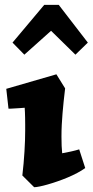

<svg xmlns="http://www.w3.org/2000/svg" viewBox="-20 -759 383 793"><path d="M332 -64.9Q317.9 -54.7 299.1 -44.7Q280.3 -34.7 259.3 -25.9Q238.3 -17.1 217 -9.8Q195.8 -2.4 177 2.9Q158.2 8.3 143.6 11.2Q128.9 14.2 121.1 14.2L72.3 -34.2Q75.2 -58.6 77.4 -83.7Q79.6 -108.9 81.1 -133.1Q82.5 -157.2 83.3 -179.2Q84 -201.2 84 -219.2Q84 -232.4 84 -245.8Q84 -259.3 83.7 -272Q83.5 -284.7 83 -295.7Q82.5 -306.6 82 -314Q72.3 -313 62.3 -312.5Q52.2 -312 43 -311.3Q33.7 -310.5 26.4 -310.3Q19 -310.1 15.1 -310.1L5.9 -392.1L212.9 -452.1L249 -394Q245.6 -365.2 242.9 -340.1Q240.2 -314.9 238.3 -291Q236.3 -267.1 235.1 -243.7Q233.9 -220.2 233.9 -194.8Q233.9 -172.4 234.6 -156.2Q235.4 -140.1 236.8 -126Q253.9 -128.9 273.4 -133.3Q293 -137.7 307.1 -142.1ZM80.6 -533.2 31.7 -583 162.6 -738.8H222.7L342.8 -583L291.5 -533.2L190.9 -631.8Z"/></svg>

Font: Simonetta
Style: Black Italic
Weight: 900
Italic angle: -2°
Designer: Gayaneh Bagdasaryan
Foundry: Brownfox
Version: Version 1.002